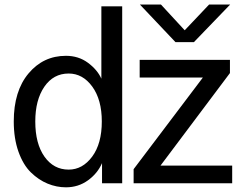

<svg xmlns="http://www.w3.org/2000/svg" viewBox="-20 -799 1061 837"><path d="M562.5 0V-61.5L864.3 -460.9H588.9V-538.1H982.4V-480.5L679.7 -77.1H992.2V0ZM589.8 -779.3H681.6L785.2 -667L891.6 -779.3H983.4L825.2 -615.2H745.1ZM40 -269.5Q40 -402.3 104.5 -479Q168.9 -555.7 267.6 -555.7Q322.3 -555.7 363.3 -525.4Q404.3 -495.1 421.9 -456.1V-771.5H512.7V0H424.8V-87.9Q405.3 -43 363.3 -12.7Q321.3 17.6 267.6 17.6Q226.6 17.6 187.5 1.5Q148.4 -14.6 114.7 -47.4Q81.1 -80.1 60.5 -137.7Q40 -195.3 40 -269.5ZM133.8 -269.5Q133.8 -172.9 173.8 -116.2Q213.9 -59.6 279.3 -59.6Q339.8 -59.6 381.8 -116.2Q423.8 -172.9 423.8 -269.5Q423.8 -364.3 382.3 -421.4Q340.8 -478.5 279.3 -478.5Q212.9 -478.5 173.3 -420.9Q133.8 -363.3 133.8 -269.5Z"/></svg>

Font: Gothic A1 Medium
Style: Regular
Weight: 500
Designer: HanYang I&C Co.,Ltd.
Foundry: HanYang I&C Co.,Ltd.
Version: Version 2.50